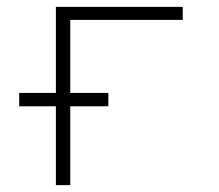

<svg xmlns="http://www.w3.org/2000/svg" viewBox="-20 -540 640 560"><path d="M143 0V-230H36V-269H143V-520H513V-482H185V-269H296V-230H185V0Z"/></svg>

Font: Zed Sans Extralight Extended
Style: Regular
Weight: 200
Width: 7
Designer: Belleve Invis
Foundry: Belleve Invis
Version: Version 1.0.0; ttfautohint (v1.8.4)